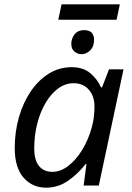

<svg xmlns="http://www.w3.org/2000/svg" viewBox="-20 -856 608 886"><path d="M193 10Q129 10 88.5 -36.5Q48 -83 48 -173Q48 -248 67.5 -315.5Q87 -383 122 -434.5Q157 -486 205 -516Q253 -546 311 -546Q364 -546 397 -518Q430 -490 446 -453H451L483 -536H550L436 0H366L379 -99H375Q341 -55 295 -22.5Q249 10 193 10ZM222 -63Q259 -63 294.5 -90Q330 -117 358.5 -163Q387 -209 403 -266Q411 -295 413.5 -319.5Q416 -344 416 -365Q416 -412 390 -442Q364 -472 320 -472Q281 -472 248 -447.5Q215 -423 190 -380.5Q165 -338 151.5 -284Q138 -230 138 -171Q138 -117 160 -90Q182 -63 222 -63ZM249 -765 264 -836H533L518 -765ZM357 -606Q337 -606 323 -618.5Q309 -631 309 -653Q309 -679 324.5 -698Q340 -717 368 -717Q414 -717 414 -672Q414 -641 396 -623.5Q378 -606 357 -606Z"/></svg>

Font: Noto Sans IKEA
Style: Italic
Weight: 400
Italic angle: -12°
Designer: Monotype Design Team
Foundry: Monotype Imaging Inc.
Version: Version 2.001